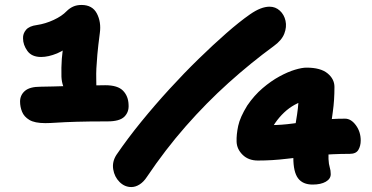

<svg xmlns="http://www.w3.org/2000/svg" viewBox="-20 -738 1500 775"><path d="M317 -330Q276 -330 253 -358.5Q230 -387 228 -428Q227 -466 229.5 -500.5Q232 -535 239 -569L269 -567Q246 -537 210.5 -522.5Q175 -508 146 -508Q108 -508 90.5 -532.5Q73 -557 73 -583Q72 -602 85 -617.5Q98 -633 129 -637Q163 -642 196.5 -657.5Q230 -673 249 -693Q261 -705 275.5 -711.5Q290 -718 309 -718Q353 -718 371 -683.5Q389 -649 383 -605Q376 -552 373 -518Q370 -484 369 -462Q368 -440 368.5 -421.5Q369 -403 369 -382Q369 -353 356 -341.5Q343 -330 317 -330ZM163 -241Q120 -241 98.5 -254Q77 -267 69 -287Q61 -307 61 -328Q61 -354 80.5 -371Q100 -388 144 -388Q163 -388 195 -389Q227 -390 264.5 -391Q302 -392 339 -393Q376 -394 405 -394Q455 -394 476.5 -372Q498 -350 499 -315Q501 -286 482 -267Q463 -248 414 -248Q338 -248 288.5 -246.5Q239 -245 210 -243Q181 -241 163 -241ZM510 17Q483 17 462.5 -3.5Q442 -24 437 -54.5Q432 -85 450 -113Q495 -179 550 -246.5Q605 -314 664 -378.5Q723 -443 781.5 -500Q840 -557 893 -603.5Q946 -650 989 -680Q1012 -696 1031.5 -703.5Q1051 -711 1068 -711Q1092 -711 1109.5 -695Q1127 -679 1132.5 -654Q1138 -629 1127.5 -602Q1117 -575 1085 -552Q992 -484 902.5 -403.5Q813 -323 730 -228.5Q647 -134 573 -24Q560 -4 543.5 6.5Q527 17 510 17ZM1242 7Q1202 7 1183 -18.5Q1164 -44 1164 -102Q1164 -187 1174.5 -247Q1185 -307 1185 -341Q1185 -353 1183 -363Q1181 -373 1175 -383L1220 -335Q1166 -321 1126.5 -283.5Q1087 -246 1064 -193L1028 -243Q1044 -237 1051.5 -235Q1059 -233 1072 -233Q1115 -233 1162.5 -239.5Q1210 -246 1262.5 -252.5Q1315 -259 1373 -259Q1397 -259 1416.5 -232.5Q1436 -206 1436 -171Q1436 -149 1426.5 -133Q1417 -117 1392 -117Q1320 -117 1257 -110.5Q1194 -104 1136.5 -97Q1079 -90 1021 -90Q983 -90 959.5 -113Q936 -136 935 -166Q934 -195 941.5 -230Q949 -265 978 -312Q1006 -353 1040 -382Q1074 -411 1108 -429.5Q1142 -448 1170.5 -456.5Q1199 -465 1217 -465Q1274 -465 1302 -442Q1330 -419 1330 -387Q1330 -333 1323.5 -287.5Q1317 -242 1311 -196.5Q1305 -151 1306 -96Q1307 -75 1311 -62.5Q1315 -50 1315 -35Q1315 -16 1295 -4.5Q1275 7 1242 7Z"/></svg>

Font: Shantell Sans ExtraBold
Style: Regular
Weight: 800
Designer: Stephen Nixon, Anya Danilova, Shantell Martin
Foundry: Arrow Type
Version: Version 1.011;[c5ecc13dd]